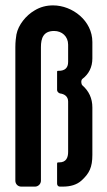

<svg xmlns="http://www.w3.org/2000/svg" viewBox="-20 -693 399 713"><path d="M41 -565C39 -553 37 -537 37 -518V-22C37 -10 46 0 59 0H110C122 0 132 -10 132 -22V-518C132 -551 141 -578 181 -578C210 -578 233 -558 233 -527V-463C233 -441 221 -430 198 -430H195C193 -430 192 -429 192 -427V-358C192 -353 198 -347 203 -346C219 -344 233 -335 233 -316V-129C233 -108 226 -90 200 -90H196C193 -90 192 -88 192 -86V-11C192 -5 196 0 202 0H213C242 0 265 -7 282 -22C312 -49 323 -72 323 -118V-294C323 -328 310 -355 286 -376C281 -381 280 -395 286 -400C310 -418 323 -444 323 -476V-537C323 -616 249 -673 177 -673C152 -673 129 -667 108 -654C77 -636 48 -601 41 -565Z"/></svg>

Font: DIN Rundschrift
Style: Eng
Weight: 400
Width: 3
Version: Version 1.027